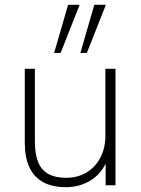

<svg xmlns="http://www.w3.org/2000/svg" viewBox="-20 -770 585 798"><path d="M254 8Q197 8 159 -13Q121 -34 102 -75Q83 -116 83 -177V-484H125V-181Q125 -130 138.5 -96.5Q152 -63 181 -47Q210 -31 254 -31Q303 -31 339.5 -53Q376 -75 397 -114.5Q418 -154 418 -207V-484H460V0H419V-121H431Q412 -58 364 -25Q316 8 254 8ZM314 -550 372 -750H420L341 -550ZM205 -550 263 -750H311L232 -550Z"/></svg>

Font: Nunito Sans 12pt ExtraLight 12pt ExtraLight
Style: Regular
Weight: 250
Version: Version 3.101;gftools[0.9.27]